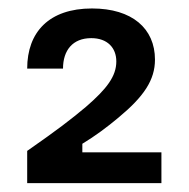

<svg xmlns="http://www.w3.org/2000/svg" viewBox="-20 -843 440 447"><path d="M355.8 -416.7V-488.3H171.7V-508.3C200.8 -525.8 230 -547.5 255.8 -569.2C315 -618.3 340.8 -656.7 340.8 -704.2C340.8 -776.7 287.5 -823.3 194.2 -823.3C94.2 -823.3 43.3 -768.3 43.3 -683.3H126.7C126.7 -725.8 149.2 -754.2 192.5 -754.2C230 -754.2 250.8 -731.7 250.8 -700C250.8 -665.8 229.2 -636.7 180 -594.2C144.2 -564.2 115 -541.7 43.3 -491.7V-416.7Z"/></svg>

Font: Familjen Grotesk Medium
Style: Regular
Weight: 500
Designer: Anders Wikstroem, Jonas Baeckman, Matilda Gysing, Kristian Moeller
Foundry: Familjen STHLM AB
Version: Version 2.000